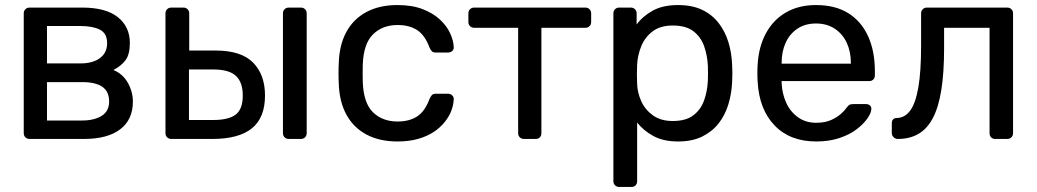

<svg xmlns="http://www.w3.org/2000/svg" viewBox="-20 -550 4105 760"><path d="M97 0Q87 0 80.5 -6.5Q74 -13 74 -23V-497Q74 -507 80.5 -513.5Q87 -520 97 -520H305Q399 -520 446.5 -482Q494 -444 494 -380Q494 -335 477 -312Q460 -289 429 -273Q467 -257 486.5 -221.5Q506 -186 506 -148Q506 -76 455.5 -38Q405 0 313 0ZM166 -73H305Q353 -73 382.5 -91.5Q412 -110 412 -148Q412 -188 385 -206.5Q358 -225 305 -225H166ZM166 -299H299Q347 -299 375.5 -320Q404 -341 404 -379Q404 -418 375.5 -432.5Q347 -447 299 -447H166Z M658 0Q648 0 641.5 -6.5Q635 -13 635 -23V-497Q635 -507 641.5 -513.5Q648 -520 658 -520H706Q716 -520 722.5 -513.5Q729 -507 729 -497V-350H833Q935 -350 982 -302Q1029 -254 1029 -172Q1029 -84 977 -42Q925 0 821 0ZM728 -75H824Q885 -75 913 -96.5Q941 -118 941 -172Q941 -224 914 -249.5Q887 -275 824 -275H728ZM1123 0Q1113 0 1106.5 -6.5Q1100 -13 1100 -23V-497Q1100 -507 1106.5 -513.5Q1113 -520 1123 -520H1171Q1181 -520 1187.5 -513.5Q1194 -507 1194 -497V-23Q1194 -13 1187.5 -6.5Q1181 0 1171 0Z M1553 10Q1482 10 1430.5 -17.5Q1379 -45 1351 -96.5Q1323 -148 1321 -220Q1320 -235 1320 -260Q1320 -285 1321 -300Q1323 -372 1351 -423.5Q1379 -475 1430.5 -502.5Q1482 -530 1553 -530Q1611 -530 1652.5 -514Q1694 -498 1721 -473Q1748 -448 1761.5 -419Q1775 -390 1776 -364Q1777 -354 1770 -348Q1763 -342 1753 -342H1705Q1695 -342 1690 -346.5Q1685 -351 1680 -362Q1662 -411 1631 -431Q1600 -451 1554 -451Q1494 -451 1456.5 -414Q1419 -377 1416 -295Q1415 -259 1416 -225Q1419 -142 1456.5 -105.5Q1494 -69 1554 -69Q1600 -69 1631 -89Q1662 -109 1680 -158Q1685 -169 1690 -174Q1695 -179 1705 -179H1753Q1763 -179 1770 -172.5Q1777 -166 1776 -156Q1775 -135 1767 -113Q1759 -91 1741.5 -68.5Q1724 -46 1698 -28.5Q1672 -11 1636 -0.5Q1600 10 1553 10Z M2054 0Q2044 0 2037.5 -6.5Q2031 -13 2031 -23V-440H1857Q1847 -440 1840.5 -446.5Q1834 -453 1834 -463V-497Q1834 -507 1840.5 -513.5Q1847 -520 1857 -520H2297Q2307 -520 2313.5 -513.5Q2320 -507 2320 -497V-463Q2320 -453 2313.5 -446.5Q2307 -440 2297 -440H2123V-23Q2123 -13 2117 -6.5Q2111 0 2101 0Z M2431 190Q2421 190 2414.5 183.5Q2408 177 2408 167V-497Q2408 -507 2414.5 -513.5Q2421 -520 2431 -520H2477Q2487 -520 2493.5 -513.5Q2500 -507 2500 -497V-453Q2524 -486 2564 -508Q2604 -530 2664 -530Q2720 -530 2759.5 -511Q2799 -492 2824.5 -459Q2850 -426 2863 -384Q2876 -342 2878 -294Q2879 -278 2879 -260Q2879 -242 2878 -226Q2876 -179 2863 -136.5Q2850 -94 2824.5 -61.5Q2799 -29 2759.5 -9.5Q2720 10 2664 10Q2606 10 2566.5 -11.5Q2527 -33 2502 -65V167Q2502 177 2496 183.5Q2490 190 2480 190ZM2643 -71Q2695 -71 2724.5 -93.5Q2754 -116 2767 -152.5Q2780 -189 2782 -231Q2783 -260 2782 -289Q2780 -331 2767 -367.5Q2754 -404 2724.5 -426.5Q2695 -449 2643 -449Q2594 -449 2563.5 -426Q2533 -403 2518.5 -367.5Q2504 -332 2502 -295Q2501 -279 2501 -257Q2501 -235 2502 -218Q2503 -183 2518.5 -149Q2534 -115 2565 -93Q2596 -71 2643 -71Z M3211 10Q3107 10 3046 -53.5Q2985 -117 2979 -227Q2978 -240 2978 -260.5Q2978 -281 2979 -294Q2983 -365 3012 -418.5Q3041 -472 3091.5 -501Q3142 -530 3210 -530Q3286 -530 3337.5 -498Q3389 -466 3416 -407Q3443 -348 3443 -269V-252Q3443 -241 3436.5 -235Q3430 -229 3420 -229H3074Q3074 -228 3074 -225Q3074 -222 3074 -220Q3076 -179 3092 -143.5Q3108 -108 3138.5 -86Q3169 -64 3210 -64Q3246 -64 3270 -75Q3294 -86 3309 -99.5Q3324 -113 3329 -121Q3338 -133 3343 -135.5Q3348 -138 3359 -138H3408Q3417 -138 3423.5 -132.5Q3430 -127 3429 -117Q3428 -102 3413 -80.5Q3398 -59 3370.5 -38Q3343 -17 3302.5 -3.5Q3262 10 3211 10ZM3074 -298H3348V-301Q3348 -346 3331.5 -381Q3315 -416 3284 -436.5Q3253 -457 3210 -457Q3167 -457 3136.5 -436.5Q3106 -416 3090 -381Q3074 -346 3074 -301Z M3534 0Q3524 0 3517 -7Q3510 -14 3510 -24V-61Q3510 -83 3531 -83Q3562 -84 3583 -112.5Q3604 -141 3615 -203.5Q3626 -266 3626 -369V-497Q3626 -507 3632.5 -513.5Q3639 -520 3649 -520H3967Q3977 -520 3983.5 -513.5Q3990 -507 3990 -497V-23Q3990 -13 3983.5 -6.5Q3977 0 3967 0H3919Q3909 0 3903 -6.5Q3897 -13 3897 -23V-440H3717V-358Q3717 -262 3706 -193.5Q3695 -125 3672.5 -82.5Q3650 -40 3615.5 -20Q3581 0 3534 0Z"/></svg>

Font: RubikRegular
Style: Regular
Weight: 400
Designer: Hubert and Fischer
Foundry: Hubert and Fischer
Version: Version 2.300;gftools[0.9.30]